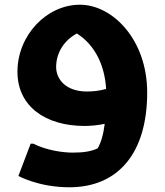

<svg xmlns="http://www.w3.org/2000/svg" viewBox="-20 -533 698 814"><path d="M319 -513C177 -513 54 -383 54 -229C54 -81 174 1 339 1C365 1 395 -2 424 -8C418 39 408 72 394 96C364 110 331 114 288 114C245 114 176 104 121 76H110L58 213C58 213 144 261 274 261C478 261 604 120 604 -141C604 -365 457 -513 319 -513ZM218 -249C218 -305 248 -360 306 -391C386 -340 424 -252 430 -156C403 -148 373 -145 349 -145C258 -145 218 -198 218 -249Z"/></svg>

Font: Kufam Arabic Latin Roman Bold
Style: Regular
Weight: 700
Designer: Wael Morcos & Artur Schmal
Version: Version 1.200;PS 001.200;hotconv 1.0.88;makeotf.lib2.5.64775